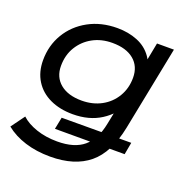

<svg xmlns="http://www.w3.org/2000/svg" viewBox="-130 -658 959 981"><g transform="rotate(20 349.5 -167.5)"><path d="M245 200Q170 200 108 180.5Q46 161 2 125L56 51Q87 80 138.5 97.5Q190 115 252 115Q346 115 396 72.5Q446 30 463 -57L488 -180L518 -279L533 -385L561 -530H653L562 -72Q533 72 455 136Q377 200 245 200ZM220 58 233 -7 611 -8 599 58ZM279 -43Q209 -43 155.5 -68Q102 -93 72.5 -140Q43 -187 43 -251Q43 -331 81.5 -395.5Q120 -460 188.5 -497.5Q257 -535 345 -535Q405 -535 454.5 -515Q504 -495 533.5 -453Q563 -411 563 -345Q563 -261 529 -192.5Q495 -124 431.5 -83.5Q368 -43 279 -43ZM298 -124Q358 -124 405 -149.5Q452 -175 479 -220.5Q506 -266 506 -323Q506 -385 464 -420Q422 -455 347 -455Q287 -455 240.5 -429.5Q194 -404 166.5 -359Q139 -314 139 -255Q139 -194 181.5 -159Q224 -124 298 -124Z"/></g></svg>

Font: MOST Montserrat Medium
Style: Italic
Weight: 500
Italic angle: -11.3°
Designer: Julieta Ulanovsky
Foundry: Julieta Ulanovsky
Version: Version 8.000;March 11, 2024;FontCreator 15.0.0.2926 64-bit